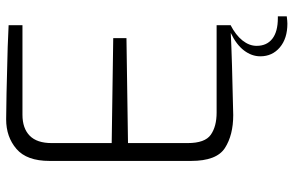

<svg xmlns="http://www.w3.org/2000/svg" viewBox="-185 -589 954 624"><g transform="rotate(-90 292.0 -277.0)"><path d="M551 149V178Q535 180 527 180Q479 180 450 155.5Q421 131 421 92Q421 64 440 39Q459 14 497 -4Q418 0 230 4Q165 4 123 -23Q81 -50 81 -133V-593Q81 -667 120 -700.5Q159 -734 216 -734Q269 -734 451 -729L522 -726V-681H231Q187 -681 163 -657.5Q139 -634 139 -586V-391L480 -386V-343L139 -338V-144Q139 -88 166 -69Q193 -50 238 -50H522V-5H523Q490 12 472.5 34Q455 56 455 80Q455 113 478 131Q501 149 545 149Z"/></g></svg>

Font: Exo Light
Style: Regular
Weight: 300
Designer: Natanael Gama
Foundry: Natanael Gama
Version: Version 1.500; ttfautohint (v1.6)